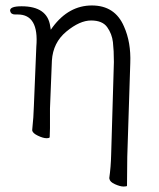

<svg xmlns="http://www.w3.org/2000/svg" viewBox="-20 -501 583 703"><path d="M163 -32Q163 -21 162 1Q162 5 150 5Q138 5 119 -4Q100 -13 98 -23V-26Q103 -73 104 -112L113 -330Q123 -448 45 -448H35Q20 -448 17 -461Q15 -478 59 -478Q154 -478 164 -404L166 -392L173 -402Q232 -481 316.5 -481Q401 -481 434 -404Q460 -346 457 -270L446 73L445 179Q445 182 432.5 182Q420 182 401 173.5Q382 165 381 154L380 152Q386 110 387 65L397 -274Q397 -316 393.5 -346.5Q390 -377 372.5 -401.5Q355 -426 313.5 -426Q272 -426 223 -385.5Q174 -345 170 -279L163 -104Z"/></svg>

Font: ToneOZ-Pinyin-WenKai-Light
Style: Light
Weight: 300
Designer: Fontworks Inc.
Foundry: ToneOZ
Version: Version 0.240331